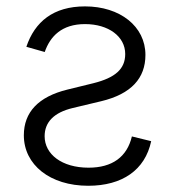

<svg xmlns="http://www.w3.org/2000/svg" viewBox="-20 -573 553 604"><path d="M62.9 -425.8 120.7 -409.4C137.8 -458.5 174 -497.2 247.5 -497.2C321 -497.2 373.9 -458.5 373.9 -403.1C373.9 -355.8 342.3 -328.5 274.5 -311.4L192.1 -291.2C100.9 -268.8 55 -220.2 55 -147.4C55 -54.7 137.4 11.4 257.5 11.4C364.3 11.4 436.4 -38 455.6 -128.9L394.9 -143.8C379.6 -79.2 333.1 -45.5 258.5 -45.5C174.7 -45.5 120.4 -87.7 120.4 -144.5C120.4 -188.2 149.1 -219.1 209.2 -233.3L298.3 -254.6C393.1 -277.3 437.5 -327.1 437.5 -400.2C437.5 -490.1 357.6 -552.9 247.5 -552.9C147.7 -552.9 89.5 -504.6 62.9 -425.8Z"/></svg>

Font: Karasuma Gothic
Style: Light
Weight: 300
Designer: Rasmus Andersson / Ryoko Nishizuka
Foundry: rsms
Version: Version 1.00